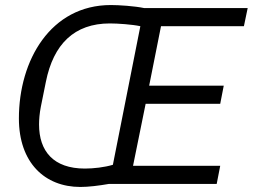

<svg xmlns="http://www.w3.org/2000/svg" viewBox="-20 -730 1003 762"><path d="M840 0 854 -72H508L558 -318H854L868 -390H572L619 -626H948L963 -698H552C514 -706 452 -710 420 -710C181 -710 55 -491 55 -260C55 -84 158 12 299 12C331 12 372 7 412 0ZM317 -61C192 -61 135 -130 135 -236C135 -256 137 -280 142 -306L162 -405C192 -555 275 -637 416 -637C447 -637 505 -633 537 -626L428 -76C395 -66 351 -61 317 -61Z"/></svg>

Font: Braiins Sans
Style: Italic
Weight: 400
Italic angle: -11.31°
Designer: Mike Abbink, Paul van der Laan, Pieter van Rosmalen, Jiri Chlebus, Lubos Buracinsky
Foundry: Bold Monday, Sudetype
Version: Version 1.000;hotconv 1.0.109;makeotfexe 2.5.65596